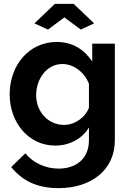

<svg xmlns="http://www.w3.org/2000/svg" viewBox="-20 -750 674 993"><path d="M158 -629 228 -597 313 -660 398 -597 467 -629 361 -730H264ZM30 -262C30 -118 126 3 266 3C337 3 405 -31 440 -91V-25C440 77 367 122 283 122C215 122 151 92 111 43L38 114C94 183 169 223 283 223C451 223 574 130 574 -25V-524H457V-432C417 -493 355 -533 274 -533C130 -533 30 -413 30 -262ZM440 -192C421 -144 369 -104 311 -104C229 -104 167 -172 167 -258C167 -341 221 -419 303 -419C359 -419 416 -378 440 -317Z"/></svg>

Font: FIGSv2-sans-serif
Style: Bold
Weight: 700
Designer: Matt McInerney, Pablo Impallari, Rodrigo Fuenzalida,Mirko Velimirovic
Foundry: Matt McInerney, Pablo Impallari, Rodrigo Fuenzalida
Version: Version 4.021;hotconv 1.0.109;makeotfexe 2.5.65596